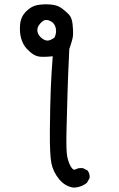

<svg xmlns="http://www.w3.org/2000/svg" viewBox="-20 -793 540 870"><path d="M312 57Q274 51 247.5 18.5Q221 -14 213 -53Q205 -92 206 -202.5Q207 -313 210 -388.5Q213 -464 219 -538Q192 -535 170 -535.5Q148 -536 132 -546Q116 -556 100 -573.5Q84 -591 76 -618.5Q68 -646 71 -681.5Q74 -717 98.5 -741.5Q123 -766 151.5 -770.5Q180 -775 210 -772.5Q240 -770 259 -756Q278 -742 292 -727.5Q306 -713 309 -682.5Q312 -652 311 -634Q310 -616 294 -571Q288 -444 286 -374Q284 -304 281.5 -208Q279 -112 284.5 -84.5Q290 -57 301 -38Q312 -19 323.5 -26Q335 -33 356 -31L376 -21Q388 -7 386 14L374 35Q347 57 312 57ZM227 -623Q237 -644 233 -664Q229 -684 215 -693.5Q201 -703 188 -702.5Q175 -702 160.5 -684.5Q146 -667 150 -649Q154 -631 171 -618.5Q188 -606 202 -610Q216 -614 227 -623Z"/></svg>

Font: NaniFont Regular
Style: Regular
Weight: 400
Designer: Nanigashitei
Version: Version 1.036